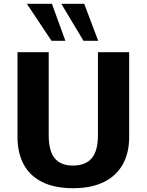

<svg xmlns="http://www.w3.org/2000/svg" viewBox="-20 -988 778 1018"><path d="M367.2 9.8Q269 9.8 203.5 -23Q138 -55.8 105.4 -116.6Q72.8 -177.4 72.8 -261.1V-711.1H238.3V-270.3Q238.3 -187.2 270.3 -148.7Q302.2 -110.2 367.2 -110.2Q433.3 -110.2 466.3 -149Q499.3 -187.8 499.3 -270.9V-711.1H664.8V-260.8Q664.8 -177.9 631.3 -117.2Q597.8 -56.4 531.5 -23.3Q465.2 9.8 367.2 9.8ZM253 -771.8 122.4 -967.9H255.3L326.6 -771.8ZM422.5 -771.8 305.1 -967.9H426.5L500.6 -771.8Z"/></svg>

Font: Comme
Style: Regular
Weight: 400
Designer: Vernon Adams
Foundry: Vernon Adams
Version: Version 1.000;gftools[0.9.27]